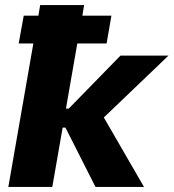

<svg xmlns="http://www.w3.org/2000/svg" viewBox="-20 -740 687 760"><path d="M187 0 228 -235H239L358 0H550L391 -275L647 -520H457L252 -310H241L286 -568H402L421 -678H306L313 -720H139L132 -678H74L54 -568H112L13 0Z"/></svg>

Font: Fixel Display 20240404 ExBold
Style: Italic
Weight: 800
Italic angle: -10°
Designer: AlfaBravo + MacPaw
Foundry: Kyrylo Tkachov, Marchela Mozhyna, Serhii Makarenko, Maria Weinstein, Zakhar Kryvoshyya
Version: Version 1.211;Glyphs 3.2 (3225)